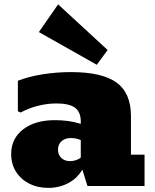

<svg xmlns="http://www.w3.org/2000/svg" viewBox="-20 -869 723 897"><path d="M205.6 8.8Q155.3 8.8 116 -11.5Q76.7 -31.7 54.4 -67.4Q32.2 -103 32.2 -149.4Q32.2 -221.7 87.9 -264.6Q143.6 -307.6 236.3 -307.6Q268.6 -307.6 297.9 -303.7Q327.1 -299.8 357.4 -290.5V-301.3Q357.4 -345.7 330.3 -365.7Q303.2 -385.7 243.7 -385.7Q200.7 -385.7 156.7 -374.5Q112.8 -363.3 76.7 -343.3L63.5 -349.1V-491.7Q114.7 -511.7 179.9 -522Q245.1 -532.2 311 -532.2Q457 -532.2 524.4 -483.4Q591.8 -434.6 591.8 -326.7V-146.5H655.3V0H388.7L364.7 -76.7Q341.8 -36.6 299.6 -13.9Q257.3 8.8 205.6 8.8ZM307.6 -116.2Q320.8 -116.2 335.2 -120.8Q349.6 -125.5 357.4 -133.3V-214.8Q345.2 -220.2 332.8 -222.2Q320.3 -224.1 309.6 -224.1Q284.7 -224.1 267.8 -209.5Q251 -194.8 251 -170.4Q251 -145.5 266.6 -130.9Q282.2 -116.2 307.6 -116.2ZM432.1 -566.4 161.6 -719.2 251.5 -848.6 482.9 -635.3Z"/></svg>

Font: Bevan
Style: Regular
Weight: 400
Designer: Vernon Adams
Foundry: Vernon Adams
Version: Version 2.100; ttfautohint (v1.8.3)